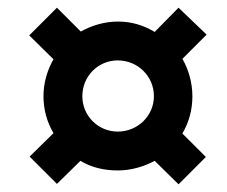

<svg xmlns="http://www.w3.org/2000/svg" viewBox="-20 -603 591 499"><path d="M382 -185 444 -124 515 -195 454 -256C471 -285 480 -317 480 -353C480 -388 470 -423 454 -450L517 -513L444 -583L382 -520C352 -538 321 -547 286 -547C253 -547 218 -537 190 -521L128 -583L56 -511L119 -449C103 -421 93 -388 93 -353C93 -318 102 -286 119 -257L57 -196L128 -125L189 -185C217 -168 250 -160 286 -160C321 -160 354 -170 382 -185ZM286 -261C235 -261 194 -302 194 -353C194 -405 235 -446 286 -446C338 -446 380 -405 380 -353C380 -302 338 -261 286 -261Z"/></svg>

Font: Noto Sans
Style: Bold Italic
Weight: 700
Italic angle: -12°
Designer: Monotype Design Team
Foundry: Monotype Imaging Inc.
Version: Version 2.013